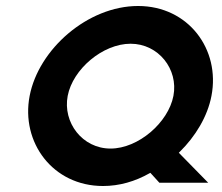

<svg xmlns="http://www.w3.org/2000/svg" viewBox="-20 -610 741 641"><path d="M79 -290C49 -135 156 11 324 11C378 11 431 -4 480 -32L482 -33L512 0H675L577 -100L580 -103C632 -154 673 -221 686 -290C716 -445 609 -590 441 -590C273 -590 109 -446 79 -290ZM206 -290C223 -379 323 -464 416 -464C509 -464 576 -379 559 -290C542 -201 442 -114 349 -114C255 -114 189 -201 206 -290Z"/></svg>

Font: Charger EcoBold
Style: Obl
Weight: 1000
Designer: Jasper
Foundry: Cannot Into Space Fonts
Version: Version 1.1